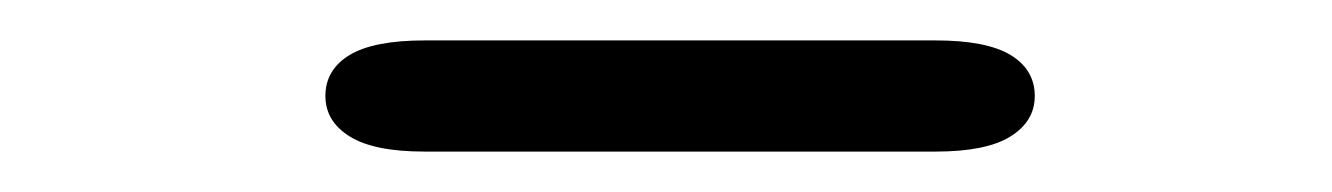

<svg xmlns="http://www.w3.org/2000/svg" viewBox="-20 -653 659 95"><path d="M141 -605.5Q141 -618.5 153 -625.8Q165 -633 190 -633H443Q468 -633 480 -625.8Q492 -618.5 492 -605.5Q492 -593 480 -585.5Q468 -578 443 -578H190Q165 -578 153 -585.5Q141 -593 141 -605.5Z"/></svg>

Font: Sono Monospace
Style: Regular
Weight: 400
Designer: Tyler Finck
Foundry: Tyler Finck
Version: Version 2.112